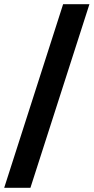

<svg xmlns="http://www.w3.org/2000/svg" viewBox="-20 -895 446 915"><path d="M280.8 -875H406.2L125 0H0Z"/></svg>

Font: OswaldRegular
Style: Regular
Weight: 400
Designer: vernon adams
Foundry: vernon adams
Version: Version 1.000